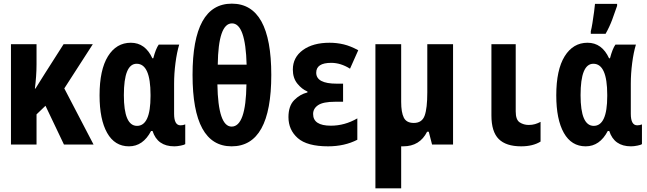

<svg xmlns="http://www.w3.org/2000/svg" viewBox="-20 -791 3540 1051"><path d="M180 0V-165L229 -212L330 0H492L332 -307L488 -549H328L226 -389Q212 -366 199 -346Q186 -326 174 -306H171Q175 -338 177.5 -372Q180 -406 180 -439V-549H40V0Z M807 -74H815Q842 10 934 10Q950 10 969.5 6Q989 2 994 -2V-110Q982 -105 968 -105Q933 -105 933 -168V-333Q933 -388 940.5 -446Q948 -504 961 -547H849Q833 -525 819 -472H814Q775 -557 696 -557Q617 -557 571 -483Q525 -409 525 -269Q525 -137 566.5 -63.5Q608 10 686 10Q763 10 807 -74ZM658 -270Q658 -442 728 -442Q804 -442 804 -272V-265Q804 -102 730 -102Q658 -102 658 -270Z M1465 -381Q1465 -771 1249 -771Q1034 -771 1034 -381Q1034 10 1248 10Q1465 10 1465 -381ZM1250 -663Q1324 -663 1330 -437H1172Q1175 -663 1250 -663ZM1170 -329H1329Q1326 -98 1248 -98Q1174 -98 1170 -329Z M1936 -26V-143Q1867 -103 1791 -103Q1694 -103 1694 -167Q1694 -197 1721.5 -215.5Q1749 -234 1814 -234H1858V-333H1823Q1711 -333 1711 -393Q1711 -447 1793 -447Q1845 -447 1896 -415L1941 -516Q1899 -539 1861.5 -548Q1824 -557 1784 -557Q1693 -557 1638 -517Q1583 -477 1583 -410Q1583 -364 1607.5 -333.5Q1632 -303 1663 -290V-285Q1622 -275 1590.5 -243Q1559 -211 1559 -150Q1559 -80 1610 -35Q1661 10 1776 10Q1866 10 1936 -26Z M2187 10Q2278 10 2318 -70H2327L2345 0H2460V-549H2319V-285Q2319 -198 2304.5 -158Q2290 -118 2245 -118Q2205 -118 2190.5 -147Q2176 -176 2176 -233V-549H2035V240H2176V10Q2181 10 2187 10Z M2939 -16V-124Q2924 -116 2908.5 -111.5Q2893 -107 2874 -107Q2847 -107 2825 -121Q2803 -135 2803 -181V-549H2670V-159Q2670 -70 2710 -30Q2750 10 2833 10Q2897 10 2939 -16Z M3295 -606Q3316 -643 3331 -683Q3346 -723 3358 -759V-770H3237Q3236 -757 3232 -726.5Q3228 -696 3223 -665Q3218 -634 3214 -620V-606ZM3307 -74H3315Q3342 10 3434 10Q3450 10 3469.5 6Q3489 2 3494 -2V-110Q3482 -105 3468 -105Q3433 -105 3433 -168V-333Q3433 -388 3440.5 -446Q3448 -504 3461 -547H3349Q3333 -525 3319 -472H3314Q3275 -557 3196 -557Q3117 -557 3071 -483Q3025 -409 3025 -269Q3025 -137 3066.5 -63.5Q3108 10 3186 10Q3263 10 3307 -74ZM3158 -270Q3158 -442 3228 -442Q3304 -442 3304 -272V-265Q3304 -102 3230 -102Q3158 -102 3158 -270Z"/></svg>

Font: Noto Sans Mono UI Condensed ExtraBold
Style: Regular
Weight: 800
Width: 3
Designer: Monotype Design team
Foundry: Monotype Imaging Inc.
Version: 1.000